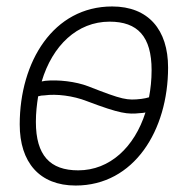

<svg xmlns="http://www.w3.org/2000/svg" viewBox="-20 -562 581 594"><path d="M214 12C395 12 500 -159 500 -353C500 -470 439 -542 327 -542C145 -542 41 -371 41 -177C41 -60 102 12 214 12ZM253 -295C214 -310 160 -316 120 -312C116 -311 113 -311 109 -310C142 -421 219 -495 319 -495C406 -495 449 -449 449 -345C449 -315 446 -287 441 -261C434 -259 426 -257 417 -256C373 -251 360 -253 253 -295ZM222 -35C135 -35 91 -81 91 -185C91 -213 94 -239 98 -264C104 -266 111 -267 118 -267C154 -272 206 -266 249 -249C352 -210 375 -208 413 -212C419 -212 424 -213 430 -214C396 -107 320 -35 222 -35Z"/></svg>

Font: Geist ExtraLight
Style: Italic
Weight: 200
Italic angle: -12°
Designer: Basement.studio, Andrés Briganti, Mateo Zaragoza
Foundry: Basement.studio, Vercel, Andrés Briganti, Guido Ferreyra, Mateo Zaragoza
Version: Version 1.500